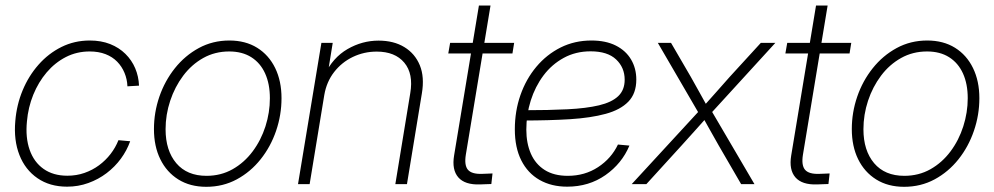

<svg xmlns="http://www.w3.org/2000/svg" viewBox="-20 -681 3676 710"><path d="M228 9.3Q164.1 9.3 118.7 -22Q73.2 -53.2 51.8 -107.9Q30.3 -162.6 36.6 -233.4Q41.5 -293.5 63.7 -346.9Q85.9 -400.4 122.6 -441.9Q159.2 -483.4 207.3 -507.3Q255.4 -531.2 312 -531.2Q354 -531.2 387.2 -518.1Q420.4 -504.9 443.8 -481.7Q467.3 -458.5 480 -428.5Q492.7 -398.4 494.1 -364.3L451.2 -361.8Q450.2 -388.2 440.4 -411.6Q430.7 -435.1 413.3 -452.9Q396 -470.7 370.4 -480.7Q344.7 -490.7 311.5 -490.7Q263.7 -490.7 223.4 -470Q183.1 -449.2 152.6 -413.3Q122.1 -377.4 103 -330.6Q84 -283.7 79.6 -231.9Q73.7 -172.4 89.6 -127Q105.5 -81.5 141.1 -56.4Q176.8 -31.2 229 -31.2Q262.7 -31.2 292.2 -41.5Q321.8 -51.8 346.2 -69.8Q370.6 -87.9 388.9 -111.6Q407.2 -135.3 418 -162.6L461.4 -158.7Q449.2 -124.5 427 -94.2Q404.8 -64 374.3 -40.8Q343.8 -17.6 306.6 -4.2Q269.5 9.3 228 9.3Z M742.7 9.8Q683.1 9.8 639.6 -17.3Q596.2 -44.4 572.8 -92.3Q549.3 -140.1 549.3 -203.6Q549.3 -265.1 569.3 -323.5Q589.4 -381.8 626.7 -428.7Q664.1 -475.6 715.3 -503.4Q766.6 -531.2 828.1 -531.2Q887.7 -531.2 930.9 -504.4Q974.1 -477.5 997.6 -429.4Q1021 -381.3 1021 -317.9Q1021 -255.9 1001 -197.3Q981 -138.7 943.8 -92Q906.7 -45.4 855.7 -17.8Q804.7 9.8 742.7 9.8ZM743.7 -30.8Q796.9 -30.8 840.1 -55.2Q883.3 -79.6 914.3 -121.1Q945.3 -162.6 961.7 -213.9Q978 -265.1 978 -317.9Q978 -370.6 960.4 -409.4Q942.9 -448.2 909.2 -469.5Q875.5 -490.7 827.6 -490.7Q774.9 -490.7 731.7 -466.6Q688.5 -442.4 657.5 -401.1Q626.5 -359.9 609.4 -308.3Q592.3 -256.8 592.3 -203.1Q592.3 -124.5 631.8 -77.6Q671.4 -30.8 743.7 -30.8Z M1179.2 -329.6 1125 0H1082L1168.5 -522.5H1210.4L1190.9 -401.9L1179.7 -403.3Q1210.9 -468.3 1265.1 -499.5Q1319.3 -530.8 1379.9 -530.8Q1436 -530.8 1475.3 -506.8Q1514.6 -482.9 1532.5 -439.5Q1550.3 -396 1540 -335.4L1484.9 0H1441.9L1497.1 -336.4Q1509.3 -408.2 1475.1 -449.2Q1440.9 -490.2 1373 -490.2Q1326.2 -490.2 1284.9 -470.5Q1243.7 -450.7 1215.6 -414.6Q1187.5 -378.4 1179.2 -329.6Z M1881.3 -522.5 1875 -483.4H1637.7L1644.5 -522.5ZM1751 -660.6H1793.9L1702.6 -108.9Q1696.3 -69.8 1710.4 -53.2Q1724.6 -36.6 1763.2 -38.1Q1772 -38.6 1782 -38.8Q1792 -39.1 1801.3 -39.6L1796.9 -0.5Q1787.1 0 1776.1 0.2Q1765.1 0.5 1754.9 1Q1699.2 2.9 1674.8 -25.1Q1650.4 -53.2 1659.2 -106Z M2077.6 9.3Q2019 9.3 1975.3 -15.6Q1931.6 -40.5 1907.7 -87.9Q1883.8 -135.3 1883.8 -202.6Q1883.8 -270 1904.5 -329.3Q1925.3 -388.7 1963.4 -434.1Q2001.5 -479.5 2053.2 -505.4Q2105 -531.2 2167 -531.2Q2220.2 -531.2 2257.3 -512.5Q2294.4 -493.7 2313.7 -460.9Q2333 -428.2 2333 -386.7Q2333 -335.4 2303.7 -305.2Q2274.4 -274.9 2219.7 -260Q2165 -245.1 2087.9 -240.2Q2010.7 -235.4 1914.6 -235.4L1918.5 -273.4Q2009.3 -273.4 2078.6 -276.9Q2147.9 -280.3 2195.1 -291.5Q2242.2 -302.7 2266.1 -325.4Q2290 -348.1 2290 -386.2Q2290 -431.2 2258.3 -461.2Q2226.6 -491.2 2164.1 -491.2Q2108.9 -491.2 2064.7 -467Q2020.5 -442.9 1989.7 -401.9Q1959 -360.8 1942.6 -309.1Q1926.3 -257.3 1926.3 -201.7Q1926.3 -151.4 1943.1 -112.8Q1960 -74.2 1994.1 -52.5Q2028.3 -30.8 2079.6 -30.8Q2142.6 -30.8 2191.7 -63Q2240.7 -95.2 2265.1 -146.5L2307.6 -142.6Q2279.8 -76.2 2218.8 -33.4Q2157.7 9.3 2077.6 9.3Z M2315.9 0 2576.7 -283.2 2570.8 -250.5 2412.6 -522.5H2461.4L2534.7 -396.5Q2551.3 -367.7 2566.9 -338.9Q2582.5 -310.1 2598.6 -281.7H2576.2Q2602.1 -310.1 2627.2 -338.9Q2652.3 -367.7 2678.2 -396.5L2793.5 -522.5H2847.2L2598.6 -250.5L2604 -283.2L2770 0H2720.7L2637.7 -143.1Q2621.6 -170.9 2606.7 -198Q2591.8 -225.1 2576.2 -252.4H2598.6Q2574.2 -225.1 2550 -198Q2525.9 -170.9 2500.5 -143.1L2370.1 0Z M3127.9 -522.5 3121.6 -483.4H2884.3L2891.1 -522.5ZM2997.6 -660.6H3040.5L2949.2 -108.9Q2942.9 -69.8 2957 -53.2Q2971.2 -36.6 3009.8 -38.1Q3018.6 -38.6 3028.6 -38.8Q3038.6 -39.1 3047.9 -39.6L3043.5 -0.5Q3033.7 0 3022.7 0.2Q3011.7 0.5 3001.5 1Q2945.8 2.9 2921.4 -25.1Q2897 -53.2 2905.8 -106Z M3323.2 9.8Q3263.7 9.8 3220.2 -17.3Q3176.8 -44.4 3153.3 -92.3Q3129.9 -140.1 3129.9 -203.6Q3129.9 -265.1 3149.9 -323.5Q3169.9 -381.8 3207.3 -428.7Q3244.6 -475.6 3295.9 -503.4Q3347.2 -531.2 3408.7 -531.2Q3468.3 -531.2 3511.5 -504.4Q3554.7 -477.5 3578.1 -429.4Q3601.6 -381.3 3601.6 -317.9Q3601.6 -255.9 3581.5 -197.3Q3561.5 -138.7 3524.4 -92Q3487.3 -45.4 3436.3 -17.8Q3385.3 9.8 3323.2 9.8ZM3324.2 -30.8Q3377.4 -30.8 3420.7 -55.2Q3463.9 -79.6 3494.9 -121.1Q3525.9 -162.6 3542.2 -213.9Q3558.6 -265.1 3558.6 -317.9Q3558.6 -370.6 3541 -409.4Q3523.4 -448.2 3489.7 -469.5Q3456.1 -490.7 3408.2 -490.7Q3355.5 -490.7 3312.3 -466.6Q3269 -442.4 3238 -401.1Q3207 -359.9 3189.9 -308.3Q3172.9 -256.8 3172.9 -203.1Q3172.9 -124.5 3212.4 -77.6Q3252 -30.8 3324.2 -30.8Z"/></svg>

Font: Inter 28pt ExtraLight
Style: Italic
Weight: 250
Italic angle: -9.3988°
Designer: Rasmus Andersson
Foundry: rsms
Version: Version 4.001;git-66647c0bb